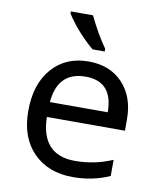

<svg xmlns="http://www.w3.org/2000/svg" viewBox="-86 -835 772 915"><g transform="rotate(10 300.0 -378.0)"><path d="M535.2 -251H157.2Q161.1 -67.9 325.2 -67.9Q420.4 -67.9 505.9 -105V-26.9Q424.8 9.8 328.1 9.8Q208.5 9.8 136.7 -63.2Q64.9 -136.2 64.9 -264.2Q64.9 -394 131.1 -470Q197.3 -545.9 308.1 -545.9Q411.6 -545.9 473.4 -480.5Q535.2 -415 535.2 -306.2ZM159.2 -323.2H439Q439 -472.2 306.2 -472.2Q171.9 -472.2 159.2 -323.2ZM374.5 -606H315.4Q234.4 -675.3 182.6 -755.9V-766.1H289.6Q331.5 -679.2 374.5 -619.1Z"/></g></svg>

Font: WenQuanYi Micro Hei Mono
Style: Regular
Weight: 400
Foundry: Ascender Corporation
Version: Version 0.2.0-beta